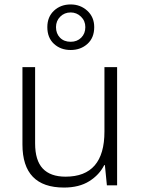

<svg xmlns="http://www.w3.org/2000/svg" viewBox="-20 -834 636 864"><path d="M507 -532V0H461L452 -91H449Q427 -47 381.5 -18.5Q336 10 268 10Q81 10 81 -184V-532H138V-189Q138 -112 172.5 -75.5Q207 -39 275 -39Q450 -39 450 -242V-532ZM298 -609Q253 -609 223 -636.5Q193 -664 193 -712Q193 -758 223 -786Q253 -814 298 -814Q342 -814 373 -785.5Q404 -757 404 -712Q404 -664 373.5 -636.5Q343 -609 298 -609ZM298 -646Q327 -646 345.5 -664.5Q364 -683 364 -712Q364 -740 344.5 -759Q325 -778 298 -778Q270 -778 251 -759Q232 -740 232 -712Q232 -683 250 -664.5Q268 -646 298 -646Z"/></svg>

Font: Noto Sans Sinhala Light
Style: Regular
Weight: 300
Designer: Jelle Bosma - Monotype Design Team
Foundry: Monotype Imaging Inc.
Version: Version 2.006; ttfautohint (v1.8.4.7-5d5b)